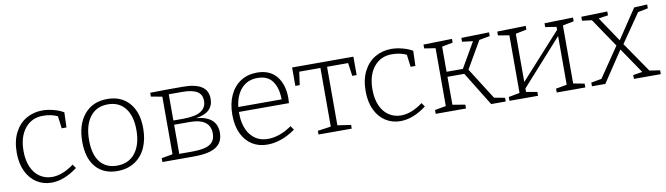

<svg xmlns="http://www.w3.org/2000/svg" viewBox="-33 -977 4957 1428"><g transform="rotate(-10 2445.5 -262.5)"><path d="M468 -68Q367 8 272 8Q210 8 160.5 -23.5Q111 -55 82.5 -114.5Q54 -174 54 -255Q54 -345 86.5 -407.5Q119 -470 174 -501.5Q229 -533 296 -533Q333 -533 377 -522Q421 -511 455 -491L451 -377H415L403 -470Q356 -493 293 -493Q208 -493 157 -430Q106 -367 106 -259Q106 -189 128.5 -138Q151 -87 191.5 -60Q232 -33 283 -33Q362 -33 448 -97Z M1012 -272Q1012 -188 983 -125Q954 -62 899 -27Q844 8 769 8Q665 8 606.5 -59.5Q548 -127 548 -251Q548 -381 611.5 -457Q675 -533 786 -533Q891 -533 951.5 -463.5Q1012 -394 1012 -272ZM600 -254Q600 -146 645.5 -89Q691 -32 773 -32Q862 -32 911 -95.5Q960 -159 960 -268Q960 -375 913.5 -434Q867 -493 783 -493Q696 -493 648 -429.5Q600 -366 600 -254Z M1568 -141Q1568 -69 1515 -34.5Q1462 0 1347 0H1109V-29L1193 -44V-479L1109 -494V-523L1243 -525H1355Q1450 -525 1497 -494.5Q1544 -464 1544 -401Q1544 -350 1512 -319Q1480 -288 1413 -278Q1568 -264 1568 -141ZM1243 -488V-290H1315Q1408 -290 1450.5 -316.5Q1493 -343 1493 -395Q1493 -443 1456.5 -465.5Q1420 -488 1344 -488ZM1342 -38Q1433 -38 1474 -63Q1515 -88 1515 -144Q1515 -258 1361 -258H1243V-38Z M2094 -97 2114 -67Q2007 8 1902 8Q1837 8 1787.5 -23Q1738 -54 1710 -113Q1682 -172 1682 -255Q1682 -339 1711 -402Q1740 -465 1793 -499Q1846 -533 1916 -533Q2013 -533 2063.5 -471Q2114 -409 2114 -306Q2114 -285 2112 -268H1734V-261Q1734 -154 1782.5 -93.5Q1831 -33 1913 -33Q2001 -33 2094 -97ZM1736 -305H2063Q2063 -389 2027 -441Q1991 -493 1913 -493Q1838 -493 1792 -442.5Q1746 -392 1736 -305Z M2181 -386V-525H2644V-386H2611L2597 -485H2438V-43L2539 -28V0H2288V-28L2388 -42V-485H2228L2214 -386Z M3103 -68Q3002 8 2907 8Q2845 8 2795.5 -23.5Q2746 -55 2717.5 -114.5Q2689 -174 2689 -255Q2689 -345 2721.5 -407.5Q2754 -470 2809 -501.5Q2864 -533 2931 -533Q2968 -533 3012 -522Q3056 -511 3090 -491L3086 -377H3050L3038 -470Q2991 -493 2928 -493Q2843 -493 2792 -430Q2741 -367 2741 -259Q2741 -189 2763.5 -138Q2786 -87 2826.5 -60Q2867 -33 2918 -33Q2997 -33 3083 -97Z M3470 -281 3621 -43 3702 -28V0H3592L3434 -256H3307V-45L3402 -29V0H3173V-29L3257 -44V-481L3173 -494V-523L3389 -528V-500L3307 -484V-294H3430L3540 -484L3459 -494V-523L3669 -528V-500L3588 -485Z M4303 -528V-500L4219 -483V-45L4303 -29V0H4087V-29L4170 -44V-412L3863 -70V-44L3946 -29V0H3730V-29L3814 -45V-480L3730 -494V-523L3946 -528V-500L3863 -483V-119L4171 -459L4170 -481L4087 -494V-523Z M4638 -268 4794 -41 4873 -29V0H4670V-29L4740 -40L4609 -233L4454 0H4353V-28L4432 -42L4585 -267L4438 -484L4365 -493V-523L4562 -528V-499L4490 -488L4616 -301L4764 -523L4863 -528V-499L4787 -484Z"/></g></svg>

Font: Bitter Pro Light
Style: Regular
Weight: 300
Designer: Sol Matas, and Bitter project Authors
Foundry: Sol Matas
Version: Version 1.010